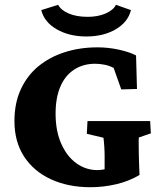

<svg xmlns="http://www.w3.org/2000/svg" viewBox="-20 -782 690 811"><path d="M362.3 8.8Q267.6 8.8 194.8 -24.9Q122.1 -58.6 81.5 -121.1Q41 -183.6 41 -270.5Q41 -346.7 67.9 -404.8Q94.7 -462.9 142.1 -502Q189.5 -541 253.4 -561.5Q317.4 -582 391.6 -582Q437.5 -582 481.9 -572.3Q526.4 -562.5 554.7 -547.9L558.6 -406.2L492.2 -404.3L460 -495.1Q441.4 -504.9 420.9 -508.8Q400.4 -512.7 381.8 -512.7Q331.1 -512.7 293 -487.8Q254.9 -462.9 234.9 -416Q214.8 -369.1 214.8 -301.8Q214.8 -228.5 238.8 -174.8Q262.7 -121.1 302.7 -92.3Q342.8 -63.5 391.6 -63.5Q401.4 -63.5 416.5 -65.9Q431.6 -68.4 443.4 -73.2L421.9 -20.5V-125Q421.9 -141.6 420.4 -164.6Q418.9 -187.5 417 -200.2L346.7 -216.8L349.6 -270.5H614.3L617.2 -218.8L566.4 -201.2Q565.4 -188.5 565.9 -167.5Q566.4 -146.5 566.4 -127Q566.4 -113.3 567.4 -92.3Q568.4 -71.3 569.3 -43Q525.4 -16.6 471.2 -3.9Q417 8.8 362.3 8.8ZM469.7 -761.7 533.2 -739.3Q520.5 -688.5 468.8 -658.2Q417 -627.9 344.7 -627.9Q272.5 -627.9 219.7 -658.2Q167 -688.5 154.3 -739.3L225.6 -761.7Q237.3 -739.3 270 -725.1Q302.7 -710.9 350.6 -710.9Q393.6 -710.9 426.3 -725.1Q459 -739.3 469.7 -761.7Z"/></svg>

Font: Crimson Pro ExtraBold
Style: Regular
Weight: 800
Designer: Jacques Le Bailly
Foundry: Baron von Fonthausen
Version: Version 1.003